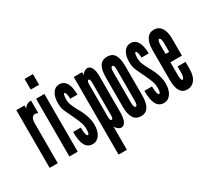

<svg xmlns="http://www.w3.org/2000/svg" viewBox="-161 -1061 1765 1575"><g transform="rotate(-30 721.0 -273.5)"><path d="M15 0H92V-380Q92 -421 111 -436.5Q130 -452 159 -435V-555Q114 -555 92 -517V-547H15Z M202 -634H281V-735H202ZM202 0H281V-547H202Z M420 8Q461.5 8 486.2 -28Q511 -64 511 -124Q511 -205 451 -305Q428 -349.5 420.5 -371Q413 -392.5 413 -414Q413 -471 427 -471Q434.5 -471 439.8 -452.2Q445 -433.5 445 -407H513Q513 -479 490.5 -517Q468 -555 425 -555Q385.5 -555 362.2 -520.2Q339 -485.5 339 -425Q339 -401 342.5 -382.8Q346 -364.5 358 -337.5Q370 -310.5 395 -260Q418.5 -210.5 427.2 -183.8Q436 -157 436 -135Q436 -101.5 432.5 -88.8Q429 -76 420 -76Q412 -76 406.5 -99.5Q401 -123 401 -159H329Q329 -73 351 -32.5Q373 8 420 8Z M559 188H638V-32Q645.5 -16 660.8 -4Q676 8 690 8Q742 8 745 -99V-448Q745 -498.5 730.5 -526.8Q716 -555 690 -555Q676.5 -555 660.2 -543.8Q644 -532.5 638 -519V-547H559ZM653 -87Q638 -87 638 -120V-430Q638 -467 653 -467Q667 -467 667 -430V-120Q667 -87 653 -87Z M878 8Q970 8 970 -133V-414Q970 -486.5 947.8 -520.8Q925.5 -555 878 -555Q830.5 -555 807.8 -520Q785 -485 785 -411V-136Q785 8 878 8ZM878 -81Q870 -81 865 -93.5Q860 -106 860 -126V-421Q860 -467 878 -467Q887 -467 891 -456.5Q895 -446 895 -421V-126Q895 -105.5 890.5 -93.2Q886 -81 878 -81Z M1095 8Q1136.5 8 1161.2 -28Q1186 -64 1186 -124Q1186 -205 1126 -305Q1103 -349.5 1095.5 -371Q1088 -392.5 1088 -414Q1088 -471 1102 -471Q1109.5 -471 1114.8 -452.2Q1120 -433.5 1120 -407H1188Q1188 -479 1165.5 -517Q1143 -555 1100 -555Q1060.5 -555 1037.2 -520.2Q1014 -485.5 1014 -425Q1014 -401 1017.5 -382.8Q1021 -364.5 1033 -337.5Q1045 -310.5 1070 -260Q1093.5 -210.5 1102.2 -183.8Q1111 -157 1111 -135Q1111 -101.5 1107.5 -88.8Q1104 -76 1095 -76Q1087 -76 1081.5 -99.5Q1076 -123 1076 -159H1004Q1004 -73 1026 -32.5Q1048 8 1095 8Z M1316 8Q1362 8 1388.5 -28Q1415 -64 1415 -127V-196H1340V-136Q1340 -113.5 1334.5 -97.2Q1329 -81 1321 -81Q1306 -81 1306 -136V-255H1415V-418Q1415 -483 1390.2 -519Q1365.5 -555 1321 -555Q1277 -555 1253 -518.5Q1229 -482 1229 -415V-130Q1229 8 1316 8ZM1306 -334V-411Q1306 -467.5 1322 -467Q1340 -466.5 1340 -411V-334Z"/></g></svg>

Font: League Gothic Condensed
Style: Regular
Weight: 400
Width: 3
Designer: The League of Moveable Type
Version: Version 1.600; ttfautohint (v1.8.3)